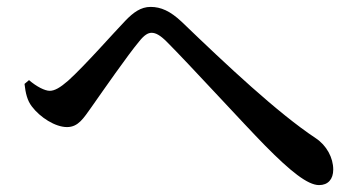

<svg xmlns="http://www.w3.org/2000/svg" viewBox="-20 -619 1040 556"><path d="M51 -376C54 -349 59 -328 72 -311C96 -279 140 -251 174 -251C207 -251 222 -277 245 -309C278 -356 351 -461 383 -499C398 -518 409 -524 419 -524C431 -524 444 -517 463 -498C528 -433 686 -260 748 -197C821 -123 871 -83 904 -83C930 -83 945 -100 945 -128C945 -162 926 -198 894 -219C784 -292 638 -429 506 -556C473 -587 446 -599 416 -599C388 -599 366 -583 343 -559C311 -526 225 -428 177 -385C154 -365 138 -356 124 -356C110 -356 86 -368 64 -387Z"/></svg>

Font: Noto Serif HK SemiBold
Style: Regular
Weight: 600
Designer: Ryoko NISHIZUKA 西塚涼子 (kana & ideographs); Frank Grießhammer (Latin, Greek & Cyrillic); Wenlong ZHANG 张文龙 (bopomofo); San
Foundry: Adobe
Version: Version 2.001;hotconv 1.1.0;makeotfexe 2.6.0